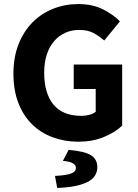

<svg xmlns="http://www.w3.org/2000/svg" viewBox="-20 -684 678 943"><path d="M365 12Q298 12 239.5 -9.5Q181 -31 138 -73Q95 -115 70.5 -177.5Q46 -240 46 -322Q46 -403 71 -466.5Q96 -530 139.5 -574Q183 -618 241 -641Q299 -664 364 -664Q435 -664 486 -638Q537 -612 569 -579L492 -485Q467 -507 439 -522Q411 -537 369 -537Q331 -537 299.5 -522.5Q268 -508 245 -481Q222 -454 209.5 -415Q197 -376 197 -327Q197 -226 242.5 -170.5Q288 -115 380 -115Q400 -115 419 -120Q438 -125 450 -135V-247H342V-367H580V-67Q546 -34 490 -11Q434 12 365 12ZM261 239 250 180Q309 177 331 167.5Q353 158 353 141Q353 127 338 118Q323 109 289 106L317 52Q397 59 427.5 79Q458 99 458 136Q458 187 406.5 211.5Q355 236 261 239Z"/></svg>

Font: TT Toshiba Sans
Style: Bold
Weight: 700
Designer: Paul D. Hunt
Foundry: Toshiba Corporation
Version: Version 2.020;PS 2.000;hotconv 1.0.86;makeotf.lib2.5.63406